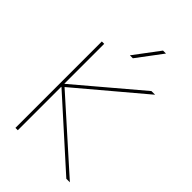

<svg xmlns="http://www.w3.org/2000/svg" viewBox="-277 -1048 1147 1147"><g transform="rotate(45 296.0 -475.0)"><path d="M293 -790H268L388 -950H413ZM113 -367H111V0H91V-730H111V-394H113L510 -730H541L126 -380L551 0H521Z"/></g></svg>

Font: Mplus 1p Thin
Style: Regular
Weight: 250
Version: Version 1.061